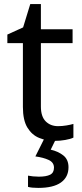

<svg xmlns="http://www.w3.org/2000/svg" viewBox="-20 -679 401 939"><path d="M264 -62Q284 -62 305 -65.5Q326 -69 339 -73V-6Q325 1 299 5.5Q273 10 249 10Q207 10 171.5 -4.5Q136 -19 114 -55Q92 -91 92 -156V-468H16V-510L93 -545L128 -659H180V-536H335V-468H180V-158Q180 -109 203.5 -85.5Q227 -62 264 -62ZM315 139Q315 187 278 213.5Q241 240 167 240Q135 240 117 235V180Q126 182 141 183.5Q156 185 170 185Q206 185 225 175.5Q244 166 244 141Q244 115 217.5 103Q191 91 153 86L196 0H254L228 53Q264 61 289.5 81Q315 101 315 139Z"/></svg>

Font: Noto IKEA Arabic
Style: Regular
Weight: 400
Designer: Monotype Design Team
Foundry: Monotype Imaging Inc.
Version: Version 1.200